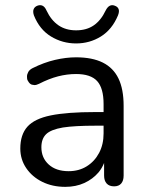

<svg xmlns="http://www.w3.org/2000/svg" viewBox="-20 -718 579 747"><path d="M234 9Q184 9 144.5 -10.5Q105 -30 82 -64Q59 -98 59 -140Q59 -194 86.5 -225Q114 -256 177.5 -269Q241 -282 351 -282H383V-313Q383 -375 358 -402.5Q333 -430 276 -430Q241 -430 206 -421Q171 -412 132 -392Q122 -387 114 -387Q111 -387 104.5 -388.5Q98 -390 92 -398Q86 -406 85.5 -412Q85 -418 85 -420Q85 -429 90 -438Q95 -447 107 -453Q151 -475 194 -485Q237 -495 276 -495Q339 -495 380 -474.5Q421 -454 441 -412.5Q461 -371 461 -306V-35Q461 -15 451.5 -4Q442 7 424 7Q405 7 395 -4Q385 -15 385 -35V-84Q377 -64 364 -48Q341 -21 308 -6Q275 9 234 9ZM225 -222Q178 -214 159.5 -196Q141 -178 141 -145Q141 -104 169.5 -78Q198 -52 247 -52Q287 -52 317.5 -71Q348 -90 365.5 -123Q383 -156 383 -199V-229H352Q271 -229 225 -222ZM276 -549Q223 -549 178.5 -576Q134 -603 112 -658Q107 -673 111 -682.5Q115 -692 126 -696Q137 -700 146 -695.5Q155 -691 161 -677Q179 -639 207.5 -619.5Q236 -600 276 -600Q317 -600 345 -619.5Q373 -639 391 -677Q398 -691 407 -695.5Q416 -700 426 -696Q438 -692 441.5 -682.5Q445 -673 439 -658Q416 -603 372.5 -576Q329 -549 276 -549Z"/></svg>

Font: Nunito
Style: Regular
Weight: 400
Designer: Vernon Adams
Foundry: Vernon Adams
Version: Version 3.602